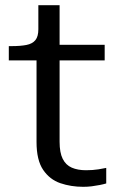

<svg xmlns="http://www.w3.org/2000/svg" viewBox="-20 -710 466 741"><path d="M14 -477V-532H25Q59 -532 82 -536.5Q105 -541 116.5 -555Q128 -569 128 -597L193 -537H384V-477ZM210 -163Q210 -121 222 -97Q234 -73 257 -63Q280 -53 312 -53Q338 -53 360 -56.5Q382 -60 390 -62V-2Q380 1 365 4Q350 7 334 9Q318 11 301 11Q254 11 213 -3Q172 -17 146.5 -54.5Q121 -92 121 -162V-522L128 -530V-690H210Z"/></svg>

Font: Roboto Serif
Style: Regular
Weight: 400
Designer: Greg Gazdowicz
Foundry: Commercial Type
Version: Version 1.008